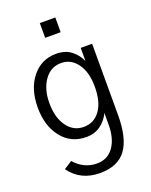

<svg xmlns="http://www.w3.org/2000/svg" viewBox="-177 -846 923 1172"><g transform="rotate(-20 284.5 -260.0)"><path d="M43 0ZM119.1 -272.5Q119.1 -179.7 160.2 -122.6Q201.2 -65.4 267.6 -65.4Q335 -65.4 374.5 -120.1Q414.1 -174.8 414.1 -273.4Q414.1 -369.1 373.5 -424.3Q333 -479.5 269.5 -479.5Q201.2 -479.5 160.2 -421.4Q119.1 -363.3 119.1 -272.5ZM43 -271.5Q43 -393.6 103.5 -468.3Q164.1 -543 259.8 -543Q320.3 -543 358.9 -511.7Q397.5 -480.5 414.1 -439.5V-525.4H488.3V-61.5Q488.3 87.9 435.1 160.6Q381.8 233.4 265.6 233.4Q139.6 233.4 70.3 137.7L123 103.5Q183.6 171.9 267.6 171.9Q336.9 171.9 375.5 117.7Q414.1 63.5 414.1 -27.3V-102.5Q393.6 -58.6 355 -30.3Q316.4 -2 261.7 -2Q162.1 -2 102.5 -77.6Q43 -153.3 43 -271.5ZM231.4 -657.2V-752.9H332V-657.2Z"/></g></svg>

Font: Batunionen A1
Style: Regular
Weight: 400
Designer: HanYang I&C Co.,Ltd.
Foundry: HanYang I&C Co.,Ltd.
Version: Version 2.50; ttfautohint (v1.6)